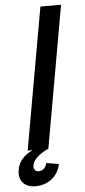

<svg xmlns="http://www.w3.org/2000/svg" viewBox="-66 -733 418 944"><g transform="rotate(-5 142.5 -261.0)"><path d="M47 0H71C29 20 1 50 -5 89C-15 141 13 178 71 178C133 178 183 139 194 79L132 69C127 99 105 106 92 106C78 106 65 96 69 74C74 44 111 17 148 0H149L273 -700H171Z"/></g></svg>

Font: Uncut Sans Medium
Style: Italic
Weight: 500
Italic angle: -10°
Designer: Kasper Nordkvist
Foundry: Uncut Type
Version: Version 1.111;FEAKit 1.0